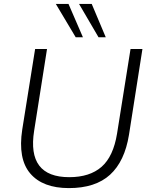

<svg xmlns="http://www.w3.org/2000/svg" viewBox="-20 -956 764 984"><path d="M333 8Q199 8 135 -67Q71 -142 94 -292L160 -705H221L155 -286Q117 -48 335 -48Q440 -48 500.5 -101Q561 -154 580 -272L649 -705H710L641 -265Q619 -129 544 -60.5Q469 8 333 8ZM485 -765 385 -936H450L522 -765ZM368 -765 266 -936H331L405 -765Z"/></svg>

Font: Nunito Sans Light
Style: Italic
Weight: 300
Italic angle: -9°
Designer: Vernon Adams
Foundry: Vernon Adams
Version: Version 3.006; ttfautohint (v1.8.3)